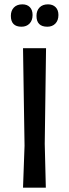

<svg xmlns="http://www.w3.org/2000/svg" viewBox="-20 -864 319 884"><path d="M83 -844Q105 -844 117.5 -831Q130 -818 130 -795Q130 -770 116 -755.5Q102 -741 79 -741Q30 -741 30 -791Q30 -815 44 -829.5Q58 -844 83 -844ZM201 -844Q223 -844 236 -831Q249 -818 249 -795Q249 -770 235 -755.5Q221 -741 198 -741Q148 -741 148 -791Q148 -815 162 -829.5Q176 -844 201 -844ZM192 -642 186 -202 191 0H86L93 -193L86 -642Z"/></svg>

Font: Alegreya Sans SC Medium
Style: Regular
Weight: 500
Designer: Juan Pablo del Peral
Foundry: Huerta Tipografica
Version: Version 2.001;PS 002.001;hotconv 1.0.88;makeotf.lib2.5.64775